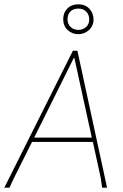

<svg xmlns="http://www.w3.org/2000/svg" viewBox="-28 -873 572 893"><path d="M336 -853Q369 -853 388 -832Q407 -811 407 -783Q407 -752 385.5 -733Q364 -714 336 -714Q308 -714 287 -733Q266 -752 266 -784Q266 -814 285.5 -833.5Q305 -853 336 -853ZM336 -833Q313 -833 299.5 -819.5Q286 -806 286 -784Q286 -761 300.5 -747.5Q315 -734 336 -734Q357 -734 372 -747Q387 -760 387 -783Q387 -804 373.5 -818.5Q360 -833 336 -833ZM332 -637 470 0H447L441 -43L404 -213H121L36 -43L16 0H-8L311 -637ZM315 -603 131 -233H399L318 -603Z"/></svg>

Font: Alegreya Sans SC Thin
Style: Italic
Weight: 100
Italic angle: -7°
Designer: Juan Pablo del Peral
Foundry: Huerta Tipografica
Version: Version 2.007